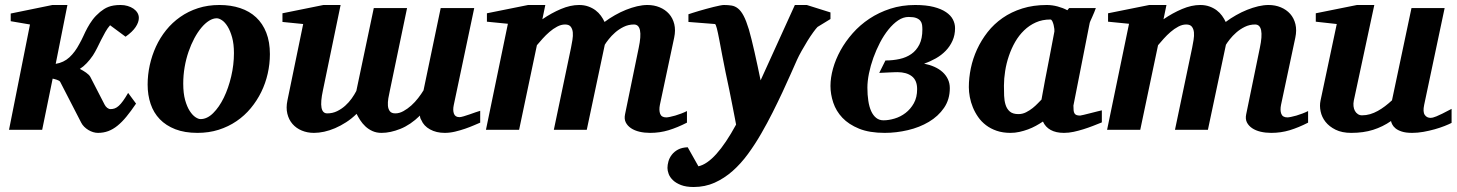

<svg xmlns="http://www.w3.org/2000/svg" viewBox="-20 -520 5836 769"><path d="M536.1 -448.2Q536.1 -431.2 523.4 -411.9Q510.7 -392.6 482.9 -373L420.9 -418.9Q410.6 -407.2 401.9 -391.8Q393.1 -376.5 385 -360.1Q377 -343.8 368.9 -327.6Q360.8 -311.5 352.1 -297.9Q340.8 -281.2 327.4 -267.1Q314 -252.9 299.8 -244.1Q312.5 -237.8 325 -229Q337.4 -220.2 341.8 -211.9L398.9 -101.1Q402.8 -93.3 409.4 -88.1Q416 -83 422.9 -83Q431.6 -83 439.7 -85.9Q447.8 -88.9 455.8 -96.2Q463.9 -103.5 472.9 -116Q481.9 -128.4 493.2 -147.9L524.9 -105Q504.4 -74.7 486.3 -52.7Q468.3 -30.8 450.4 -16.4Q432.6 -2 413.6 5.1Q394.5 12.2 372.1 12.2Q363.3 12.2 353.3 9.3Q343.3 6.3 334 0.7Q324.7 -4.9 317.1 -12.5Q309.6 -20 305.2 -28.8L221.2 -191.9Q219.7 -194.8 216.1 -196.8Q212.4 -198.7 208 -200.4Q203.6 -202.1 199 -203.1Q194.3 -204.1 190.9 -205.1L148.9 0H16.1L100.1 -421.9L22.9 -435.1V-465.8L189.9 -500H250L203.1 -264.2Q235.4 -269.5 258.1 -290.5Q280.8 -311.5 297.9 -344.2Q306.6 -359.4 314 -375.7Q321.3 -392.1 330.1 -408.4Q338.9 -424.8 350.8 -440.9Q362.8 -457 380.9 -472.2Q388.7 -478.5 396.7 -483.6Q404.8 -488.8 414.3 -492.4Q423.8 -496.1 435.5 -498Q447.3 -500 462.9 -500Q478 -500 491.2 -496.1Q504.4 -492.2 514.4 -485.4Q524.4 -478.5 530.3 -469Q536.1 -459.5 536.1 -448.2Z M917 -307.1Q917 -343.8 909.7 -370.1Q902.3 -396.5 891.8 -413.6Q881.3 -430.7 869.4 -438.7Q857.4 -446.8 848.1 -446.8Q833 -446.8 817.1 -436.8Q801.3 -426.8 786.4 -408.9Q771.5 -391.1 758.3 -366.5Q745.1 -341.8 735.1 -312.7Q725.1 -283.7 719.5 -251.2Q713.9 -218.8 713.9 -185.1Q713.9 -146.5 721.4 -119.4Q729 -92.3 740 -75.4Q751 -58.6 762.7 -50.8Q774.4 -43 783.2 -43Q809.6 -43 833.7 -66.9Q857.9 -90.8 876.5 -128.9Q895 -167 906 -213.9Q917 -260.7 917 -307.1ZM1061 -303.2Q1061 -263.7 1052.2 -225.1Q1043.5 -186.5 1026.4 -151.6Q1009.3 -116.7 984.4 -86.7Q959.5 -56.6 927.2 -34.7Q895 -12.7 855.7 -0.2Q816.4 12.2 771 12.2Q719.7 12.2 682.1 -2.4Q644.5 -17.1 619.9 -42.7Q595.2 -68.4 583.3 -103.8Q571.3 -139.2 571.3 -181.2Q571.3 -220.2 579.8 -259Q588.4 -297.9 604.7 -333.5Q621.1 -369.1 645.5 -399.4Q669.9 -429.7 701.9 -452.1Q733.9 -474.6 773.2 -487.3Q812.5 -500 858.9 -500Q904.8 -500 942.1 -487.5Q979.5 -475.1 1005.9 -450.4Q1032.2 -425.8 1046.6 -388.9Q1061 -352.1 1061 -303.2Z M1903.3 -28.8Q1894 -24.9 1878.2 -18.1Q1862.3 -11.2 1843.3 -4.6Q1824.2 2 1803 7.1Q1781.7 12.2 1761.2 12.2Q1727.5 12.2 1702.4 -1.7Q1677.2 -15.6 1667.5 -39.1Q1662.1 -46.9 1662.1 -57.1Q1624 -20 1583.7 -3.9Q1543.5 12.2 1508.3 12.2Q1487.8 12.2 1471.7 4.9Q1455.6 -2.4 1443.4 -13.9Q1431.2 -25.4 1422.6 -38.8Q1414.1 -52.2 1408.2 -64Q1388.2 -44.4 1366.2 -30.3Q1344.2 -16.1 1322 -6.6Q1299.8 2.9 1278.3 7.6Q1256.8 12.2 1237.3 12.2Q1210.9 12.2 1188.7 2.9Q1166.5 -6.3 1151.6 -23.4Q1136.7 -40.5 1130.9 -64.5Q1125 -88.4 1131.3 -118.2L1194.3 -423.8L1111.3 -432.1V-466.8L1275.4 -500H1344.2L1273.4 -158.2Q1253.4 -65.9 1290.5 -65.9Q1312 -65.9 1330.1 -74.7Q1348.1 -83.5 1362.8 -96.7Q1377.4 -109.9 1388.7 -125.7Q1399.9 -141.6 1407.2 -155.8L1477.1 -487.8H1610.4L1541.5 -157.2Q1538.1 -142.6 1535.4 -126.5Q1532.7 -110.4 1533.7 -96.9Q1534.7 -83.5 1541.3 -74.7Q1547.9 -65.9 1563.5 -65.9Q1579.6 -65.9 1595.9 -75Q1612.3 -84 1627.2 -97.4Q1642.1 -110.8 1654.8 -127.2Q1667.5 -143.6 1676.3 -158.2L1745.1 -487.8H1879.4L1797.4 -99.1Q1793 -78.6 1798.1 -64.7Q1803.2 -50.8 1820.3 -50.8Q1825.7 -50.8 1837.2 -54.2Q1848.6 -57.6 1861.3 -62Q1874 -66.4 1885.7 -70.6Q1897.5 -74.7 1903.3 -76.2Z M2731.4 -28.8Q2693.4 -9.3 2658 1.5Q2622.6 12.2 2584 12.2Q2561 12.2 2541.3 7.6Q2521.5 2.9 2507.3 -6.6Q2493.2 -16.1 2486.3 -29.8Q2479.5 -43.5 2483.4 -62L2538.1 -328.1Q2558.1 -421.9 2519 -421.9Q2497.1 -421.9 2477.8 -412.4Q2458.5 -402.8 2443.6 -389.6Q2428.7 -376.5 2418 -362.8Q2407.2 -349.1 2402.3 -340.8L2330.1 0H2198.2L2267.1 -329.1Q2270 -343.8 2272.7 -360.1Q2275.4 -376.5 2274.2 -390.1Q2272.9 -403.8 2266.1 -412.8Q2259.3 -421.9 2243.2 -421.9Q2227.5 -421.9 2211.4 -413.3Q2195.3 -404.8 2180.7 -392.1Q2166 -379.4 2153.1 -365Q2140.1 -350.6 2130.4 -338.9L2059.1 0H1926.3L2014.2 -424.8L1930.2 -433.1V-466.8L2095.2 -500H2164.1L2152.3 -442.9Q2188.5 -467.8 2226.6 -483.9Q2264.6 -500 2299.3 -500Q2319.8 -500 2336.2 -494.1Q2352.5 -488.3 2365.2 -478.8Q2377.9 -469.2 2386.7 -457Q2395.5 -444.8 2401.4 -432.1Q2420.9 -446.8 2442.9 -459.2Q2464.8 -471.7 2487.3 -480.7Q2509.8 -489.7 2531.7 -494.9Q2553.7 -500 2573.2 -500Q2599.6 -500 2622.1 -490.7Q2644.5 -481.4 2659.7 -464.4Q2674.8 -447.3 2680.7 -423.1Q2686.5 -398.9 2680.2 -369.1L2623 -100.1Q2618.7 -78.6 2624 -64.2Q2629.4 -49.8 2648.4 -49.8Q2653.3 -49.8 2663.1 -51.8Q2672.9 -53.7 2684.6 -57.1Q2696.3 -60.5 2708.5 -65.2Q2720.7 -69.8 2731.4 -75.2Z M3254.4 -412.1Q3248.5 -406.2 3237.3 -390.9Q3226.1 -375.5 3214.1 -356.2Q3202.1 -336.9 3190.7 -316.4Q3179.2 -295.9 3172.4 -280.8Q3161.6 -256.8 3146.7 -222.9Q3131.8 -189 3113.5 -149.9Q3095.2 -110.8 3074 -68.6Q3052.7 -26.4 3029.3 14.2Q3004.4 57.6 2975.8 96.7Q2947.3 135.7 2914.1 165Q2880.9 194.3 2842.3 211.7Q2803.7 229 2758.3 229Q2728 229 2707.8 221.2Q2687.5 213.4 2675.3 201.7Q2663.1 189.9 2658.2 176.8Q2653.3 163.6 2653.3 152.8Q2653.3 140.6 2657.2 126.5Q2661.1 112.3 2670.7 99.9Q2680.2 87.4 2695.6 79.1Q2710.9 70.8 2734.4 69.8L2777.3 146Q2845.2 131.3 2928.2 -21Q2927.2 -26.9 2923.3 -46.9Q2919.4 -66.9 2913.8 -95.7Q2908.2 -124.5 2901.1 -159.4Q2894 -194.3 2886.2 -230Q2878.9 -264.2 2872.6 -298.8Q2866.2 -333.5 2860.8 -361.3Q2855.5 -389.2 2851.1 -406.5Q2846.7 -423.8 2843.3 -423.8L2737.3 -432.1V-462.9Q2743.2 -464.8 2754.4 -468.5Q2765.6 -472.2 2779.8 -476.3Q2793.9 -480.5 2809.1 -484.6Q2824.2 -488.8 2838.1 -492.2Q2852.1 -495.6 2863 -497.8Q2874 -500 2879.4 -500Q2896 -500 2909.9 -497.8Q2923.8 -495.6 2935.8 -486.1Q2947.8 -476.6 2958.3 -456.8Q2968.8 -437 2979.5 -401.9Q2984.4 -384.8 2990.2 -361.6Q2996.1 -338.4 3002 -311.8Q3007.8 -285.2 3014.2 -256.3Q3020.5 -227.5 3026.4 -198.2L3163.6 -500H3211.4L3306.2 -470.2V-443.8Z M3674.3 -401.9Q3674.3 -411.1 3673.1 -420.2Q3671.9 -429.2 3666.5 -436.3Q3661.1 -443.4 3650.1 -447.8Q3639.2 -452.1 3619.1 -452.1Q3597.7 -452.1 3577.4 -438.5Q3557.1 -424.8 3538.6 -401.9Q3520 -378.9 3504.6 -349.4Q3489.3 -319.8 3478 -288.6Q3466.8 -257.3 3460.4 -226.1Q3454.1 -194.8 3454.1 -168.9Q3454.1 -140.1 3457.8 -116.2Q3461.4 -92.3 3469.2 -75Q3477.1 -57.6 3489.3 -47.9Q3501.5 -38.1 3518.6 -38.1Q3539.6 -38.1 3563.2 -45.2Q3586.9 -52.2 3606.9 -67.6Q3627 -83 3640.1 -106.4Q3653.3 -129.9 3653.3 -163.1Q3653.3 -198.2 3632.1 -214.6Q3610.8 -231 3574.2 -231Q3569.8 -231 3561.8 -230.7Q3553.7 -230.5 3543.9 -230Q3534.2 -229.5 3522.9 -229Q3511.7 -228.5 3501.5 -228L3526.4 -277.8Q3556.2 -277.8 3583 -283.7Q3609.9 -289.6 3630.1 -303.7Q3650.4 -317.9 3662.4 -341.8Q3674.3 -365.7 3674.3 -401.9ZM3805.2 -407.2Q3805.2 -379.4 3794.9 -356.7Q3784.7 -334 3767.6 -316.4Q3750.5 -298.8 3728 -286.1Q3705.6 -273.4 3681.2 -265.1Q3703.6 -260.7 3722.7 -252.2Q3741.7 -243.7 3755.4 -231.2Q3769 -218.8 3776.6 -202.6Q3784.2 -186.5 3784.2 -167Q3784.2 -121.6 3761 -87.9Q3737.8 -54.2 3700.4 -32Q3663.1 -9.8 3616.5 1.2Q3569.8 12.2 3523.4 12.2Q3462.4 12.2 3420.9 -4.6Q3379.4 -21.5 3354 -48.3Q3328.6 -75.2 3317.4 -108.9Q3306.2 -142.6 3306.2 -175.8Q3306.2 -208.5 3316.4 -245.4Q3326.7 -282.2 3346.4 -318.1Q3366.2 -354 3395.3 -387Q3424.3 -419.9 3462.2 -445.1Q3500 -470.2 3545.9 -485.1Q3591.8 -500 3645.5 -500Q3689.5 -500 3719.7 -492.2Q3750 -484.4 3769 -471.4Q3788.1 -458.5 3796.6 -441.9Q3805.2 -425.3 3805.2 -407.2Z M4203.1 -394Q4203.6 -396 4202.9 -403.8Q4202.1 -411.6 4200 -420.2Q4197.8 -428.7 4194.6 -435.3Q4191.4 -441.9 4187 -441.9Q4154.8 -441.9 4128.7 -430.2Q4102.5 -418.5 4081.8 -398.4Q4061 -378.4 4045.9 -352.1Q4030.8 -325.7 4020.8 -296.1Q4010.7 -266.6 4005.9 -235.8Q4001 -205.1 4001 -176.8Q4001 -156.7 4001.7 -136.7Q4002.4 -116.7 4007.6 -100.1Q4012.7 -83.5 4024.7 -73.2Q4036.6 -63 4059.1 -63Q4075.2 -63 4089.6 -70.3Q4104 -77.6 4116 -87.2Q4127.9 -96.7 4137 -106.4Q4146 -116.2 4151.4 -121.1Q4154.8 -141.1 4157 -152.1Q4159.2 -163.1 4160.9 -173.1Q4162.6 -183.1 4165 -195.8Q4167.5 -208.5 4172.1 -232.2Q4176.8 -255.9 4184.1 -294.2Q4191.4 -332.5 4203.1 -394ZM4393.1 -29.8Q4376 -22.9 4357.2 -15.6Q4338.4 -8.3 4318.8 -2.2Q4299.3 3.9 4279.8 8.1Q4260.3 12.2 4241.2 12.2Q4209.5 12.2 4188.2 0.5Q4167 -11.2 4157.2 -33.2Q4144 -24.4 4128.9 -16.1Q4113.8 -7.8 4097.2 -1.7Q4080.6 4.4 4063 8.3Q4045.4 12.2 4027.3 12.2Q3996.6 12.2 3972.2 3.9Q3947.8 -4.4 3929.2 -18.6Q3910.6 -32.7 3897.7 -51.3Q3884.8 -69.8 3876.5 -90.1Q3868.2 -110.4 3864.3 -131.3Q3860.4 -152.3 3860.4 -170.9Q3860.4 -208 3868.4 -246.8Q3876.5 -285.6 3893.3 -322.3Q3910.2 -358.9 3935.5 -391.4Q3960.9 -423.8 3995.6 -448Q4030.3 -472.2 4074.5 -486.1Q4118.7 -500 4172.4 -500Q4194.3 -500 4216.1 -494.1Q4237.8 -488.3 4254.9 -479L4262.2 -487.8H4369.1Q4366.7 -480.5 4362.8 -471.2Q4358.9 -461.9 4355 -453.1Q4351.1 -444.3 4347.9 -437.3Q4344.7 -430.2 4344.2 -426.8L4279.3 -97.2Q4279.3 -85.9 4280 -78.1Q4280.8 -70.3 4283.7 -65.7Q4286.6 -61 4292 -59.1Q4297.4 -57.1 4306.2 -57.1Q4308.1 -57.1 4320.6 -60.1Q4333 -63 4347.9 -66.9Q4362.8 -70.8 4376 -74Q4389.2 -77.1 4393.1 -78.1Z M5219.2 -28.8Q5181.2 -9.3 5145.8 1.5Q5110.4 12.2 5071.8 12.2Q5048.8 12.2 5029.1 7.6Q5009.3 2.9 4995.1 -6.6Q4981 -16.1 4974.1 -29.8Q4967.3 -43.5 4971.2 -62L5025.9 -328.1Q5045.9 -421.9 5006.8 -421.9Q4984.9 -421.9 4965.6 -412.4Q4946.3 -402.8 4931.4 -389.6Q4916.5 -376.5 4905.8 -362.8Q4895 -349.1 4890.1 -340.8L4817.9 0H4686L4754.9 -329.1Q4757.8 -343.8 4760.5 -360.1Q4763.2 -376.5 4762 -390.1Q4760.7 -403.8 4753.9 -412.8Q4747.1 -421.9 4731 -421.9Q4715.3 -421.9 4699.2 -413.3Q4683.1 -404.8 4668.5 -392.1Q4653.8 -379.4 4640.9 -365Q4627.9 -350.6 4618.2 -338.9L4546.9 0H4414.1L4502 -424.8L4418 -433.1V-466.8L4583 -500H4651.9L4640.1 -442.9Q4676.3 -467.8 4714.4 -483.9Q4752.4 -500 4787.1 -500Q4807.6 -500 4824 -494.1Q4840.3 -488.3 4853 -478.8Q4865.7 -469.2 4874.5 -457Q4883.3 -444.8 4889.2 -432.1Q4908.7 -446.8 4930.7 -459.2Q4952.6 -471.7 4975.1 -480.7Q4997.6 -489.7 5019.5 -494.9Q5041.5 -500 5061 -500Q5087.4 -500 5109.9 -490.7Q5132.3 -481.4 5147.5 -464.4Q5162.6 -447.3 5168.5 -423.1Q5174.3 -398.9 5168 -369.1L5110.8 -100.1Q5106.4 -78.6 5111.8 -64.2Q5117.2 -49.8 5136.2 -49.8Q5141.1 -49.8 5150.9 -51.8Q5160.6 -53.7 5172.4 -57.1Q5184.1 -60.5 5196.3 -65.2Q5208.5 -69.8 5219.2 -75.2Z M5793.9 -27.8Q5783.7 -22.5 5765.9 -15.4Q5748 -8.3 5726.3 -2.2Q5704.6 3.9 5681.2 8.1Q5657.7 12.2 5636.2 12.2Q5610.4 12.2 5594.2 6.8Q5578.1 1.5 5569.1 -6.1Q5560.1 -13.7 5556.2 -21.7Q5552.2 -29.8 5551.3 -35.2Q5518.1 -12.2 5479.5 0Q5440.9 12.2 5392.1 12.2Q5355 12.2 5329.3 -0.5Q5303.7 -13.2 5288.8 -32.2Q5273.9 -51.3 5269.3 -74Q5264.6 -96.7 5269 -117.2L5334 -423.8L5250 -433.1V-466.8L5415 -500H5484.4L5402.3 -117.2Q5399.9 -105.5 5401.1 -94.7Q5402.3 -84 5406.7 -75.9Q5411.1 -67.9 5418.5 -63Q5425.8 -58.1 5435.1 -58.1Q5451.7 -58.1 5467.5 -62.7Q5483.4 -67.4 5498.3 -75.7Q5513.2 -84 5527.3 -94.7Q5541.5 -105.5 5555.2 -118.2L5633.3 -487.8H5766.1L5684.1 -100.1Q5678.2 -72.3 5686.3 -60.1Q5694.3 -47.9 5710 -47.9Q5713.9 -47.9 5719 -49.1Q5724.1 -50.3 5733.2 -54Q5742.2 -57.6 5756.6 -64.7Q5771 -71.8 5793.9 -84Z"/></svg>

Font: Charis SIL Cyr
Style: Bold Italic
Weight: 700
Italic angle: -11°
Foundry: SIL International
Version: Version 5.000